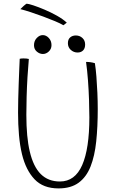

<svg xmlns="http://www.w3.org/2000/svg" viewBox="-20 -1001 646 1042"><path d="M297.5 21.5Q214.5 21.5 167.5 -28Q120.5 -77.5 99.5 -163.5Q88 -211 83 -268.2Q78 -325.5 78 -390Q78 -424.5 79 -465.5Q80 -506.5 81.5 -547.8Q83 -589 84.5 -624.2Q86 -659.5 87 -682Q97 -684 107 -684Q125.5 -684 136.5 -681Q132.5 -637 129.2 -583.2Q126 -529.5 124.5 -476Q123 -422.5 123 -378.5Q123 -256.5 141.5 -179Q161 -96 201.5 -56Q242 -16 305 -16Q387 -16 426 -105Q465 -194 465 -364Q465 -405 463.2 -457.5Q461.5 -510 457.5 -564.2Q453.5 -618.5 447 -665Q472.5 -665 495 -658Q500 -627 503.2 -585Q506.5 -543 508.5 -497.2Q510.5 -451.5 510.5 -409Q510.5 -312.5 502.2 -233.5Q494 -154.5 471.5 -97.5Q449 -40.5 407 -9.5Q365 21.5 297.5 21.5ZM213 -708Q195 -708 179.8 -721Q164.5 -734 164.5 -755.5Q164.5 -779 179.5 -794.8Q194.5 -810.5 212 -810.5Q230.5 -810.5 245 -794.8Q259.5 -779 259.5 -756Q259.5 -735.5 245 -721.8Q230.5 -708 213 -708ZM401 -716Q380 -716 364.2 -730.2Q348.5 -744.5 348.5 -766.5Q348.5 -787.5 360.8 -798Q373 -808.5 391.5 -808.5Q412.5 -808.5 427.2 -795Q442 -781.5 442 -759.5Q442 -738.5 430.8 -727.2Q419.5 -716 401 -716ZM124.5 -981Q134.5 -980.5 161.2 -971.8Q188 -963 222.2 -948.5Q256.5 -934 289 -915.8Q321.5 -897.5 342.5 -878L324 -864Q307.5 -874 278.2 -886.2Q249 -898.5 214.5 -911.2Q180 -924 147.2 -934.8Q114.5 -945.5 90.5 -951.5Q97.5 -959 107.8 -968.2Q118 -977.5 124.5 -981Z"/></svg>

Font: Grandstander Thin
Style: Regular
Weight: 100
Designer: Tyler Finck
Foundry: Etcetera Type Co
Version: Version 1.200; ttfautohint (v1.8.3)